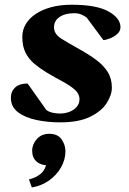

<svg xmlns="http://www.w3.org/2000/svg" viewBox="-20 -515 557 828"><path d="M239.3 12.7Q184.6 12.7 136 2.2Q87.4 -8.3 57.1 -31.5Q26.9 -54.7 26.9 -93.3Q26.9 -120.6 45.2 -137.7Q63.5 -154.8 99.1 -154.8L179.2 -41.5Q189 -33.2 205.1 -29.3Q221.2 -25.4 238.3 -25.4Q260.7 -25.4 280 -33Q299.3 -40.5 311 -54.4Q322.8 -68.4 322.8 -86.4Q322.8 -110.8 301.5 -129.2Q280.3 -147.5 248 -164.6Q215.8 -181.6 181.6 -202.1Q151.9 -220.2 127.9 -240.2Q104 -260.3 90.1 -287.8Q76.2 -315.4 76.2 -356Q76.2 -385.3 90.8 -410.4Q105.5 -435.5 133.3 -454.3Q161.1 -473.1 200.4 -483.9Q239.7 -494.6 289.1 -494.6Q395.5 -494.6 447.5 -465.8Q499.5 -437 499.5 -397.9Q499.5 -380.4 485.1 -367.9Q470.7 -355.5 453.1 -348.9Q435.5 -342.3 425.8 -342.3L353.5 -439.5Q341.8 -447.8 329.6 -452.9Q317.4 -458 300.3 -458Q272.5 -458 252.9 -450.2Q233.4 -442.4 223.1 -429Q212.9 -415.5 212.9 -397.5Q212.9 -367.7 245.4 -347.7Q277.8 -327.6 324.2 -301.8Q363.8 -279.8 395 -256.6Q426.3 -233.4 444.3 -204.8Q462.4 -176.3 462.4 -137.2Q462.4 -105.5 440.2 -70.6Q418 -35.6 368.9 -11.5Q319.8 12.7 239.3 12.7ZM192.4 62Q229 62 245.6 85.9Q262.2 109.9 262.2 137.2Q262.2 173.3 243.2 206.8Q224.1 240.2 191.4 263.4Q158.7 286.6 117.2 293.5L105 258.8Q136.7 251 156.7 233.4Q176.8 215.8 183.1 180.7L189.5 198.2Q156.7 198.2 137.7 181.6Q118.7 165 118.7 134.8Q118.7 107.4 138.9 84.7Q159.2 62 192.4 62Z"/></svg>

Font: Gelasio
Style: Bold Italic
Weight: 700
Italic angle: -8.5°
Designer: Eben Sorkin
Foundry: Eben Sorkin
Version: Version 1.008